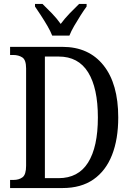

<svg xmlns="http://www.w3.org/2000/svg" viewBox="-20 -951 667 971"><path d="M31 0V-41H48Q76 -41 94 -54.5Q112 -68 112 -113V-605Q112 -648 93 -660.5Q74 -673 46 -673H31V-714H296Q429 -714 503.5 -620.5Q578 -527 578 -357Q578 -247 546.5 -167Q515 -87 452.5 -43.5Q390 0 296 0ZM276 -50Q376 -50 425.5 -129Q475 -208 475 -357Q475 -506 425.5 -585.5Q376 -665 277 -665H207V-50ZM244 -771Q235 -794 219.5 -820.5Q204 -847 187 -873Q170 -899 157 -918V-931H195Q218 -909 243 -883Q268 -857 287 -830Q307 -857 332 -883Q357 -909 380 -931H418V-918Q404 -899 387.5 -873Q371 -847 355.5 -820.5Q340 -794 331 -771Z"/></svg>

Font: Noto Serif Condensed
Style: Regular
Weight: 400
Width: 3
Designer: Monotype Design Team
Foundry: Monotype Imaging Inc.
Version: Version 2.013; ttfautohint (v1.8.4.7-5d5b)